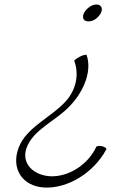

<svg xmlns="http://www.w3.org/2000/svg" viewBox="-20 -658 534 853"><path d="M428 -600C433 -610 434 -619 430 -627C426 -634 419 -638 409 -638C399 -638 387 -634 377 -627C367 -619 358 -610 353 -600C348 -590 348 -581 351 -573C355 -566 363 -563 373 -563C383 -563 394 -566 404 -573C415 -581 423 -590 428 -600ZM310 -387C331 -332 321 -263 273 -209C206 -135 96 -92 63 -2C27 92 81 170 176 175C281 181 397 109 452 6C455 1 447 -4 435 -8C424 -11 411 -10 408 -6C371 74 284 129 203 125C130 121 75 70 97 2C126 -84 231 -121 294 -191C357 -259 388 -346 365 -413C364 -417 351 -414 336 -407C321 -399 309 -390 310 -387Z"/></svg>

Font: Nupuram Thin Italic
Style: Regular
Weight: 100
Designer: Santhosh Thottingal (santhosh.thottingal@gmail.com)
Foundry: SMC
Version: Version 1.000